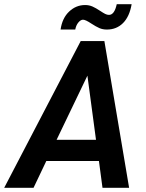

<svg xmlns="http://www.w3.org/2000/svg" viewBox="-49 -896 695 916"><path d="M423 -128H172L111 0H-29L336 -700H449L567 0H440ZM409 -229 368 -535 221 -229ZM357 -872Q376 -872 392 -865Q408 -858 429 -844Q444 -834 453 -829.5Q462 -825 471 -825Q497 -825 508 -876H579Q569 -817 538 -786Q507 -755 461 -755Q441 -755 425 -762Q409 -769 386 -784Q359 -802 347 -802Q336 -802 325 -789Q314 -776 310 -755H240Q248 -810 281 -841Q314 -872 357 -872Z"/></svg>

Font: Sarabun SemiBold
Style: Italic
Weight: 600
Italic angle: -10°
Designer: Suppakit Chalermlarp | Katatrad Co.,Ltd.
Foundry: Cadson Demak Co.,Ltd.
Version: Version 1.000; ttfautohint (v1.6)